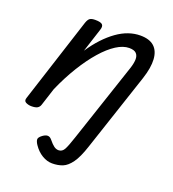

<svg xmlns="http://www.w3.org/2000/svg" viewBox="-140 -626 892 988"><g transform="rotate(20 306.5 -132.0)"><path d="M405 109Q384 173 361.5 204Q339 235 314 245Q289 255 257 255Q229 255 201.5 238.5Q174 222 154 192Q144 177 143 165.5Q142 154 161 140Q176 129 188 129Q200 129 210 141Q228 163 240 171.5Q252 180 265 180Q285 180 296 159.5Q307 139 324 87L468 -344Q477 -371 478 -392.5Q479 -414 467.5 -426.5Q456 -439 428 -439Q395 -439 357.5 -415Q320 -391 281 -346.5Q242 -302 204.5 -241Q167 -180 135 -107L104 -11Q100 2 89.5 8.5Q79 15 56 15Q40 15 26 8Q12 1 19 -18L169 -483Q176 -503 185.5 -509Q195 -515 214 -515Q245 -515 253.5 -505.5Q262 -496 255 -476L213 -346Q241 -388 271 -420Q301 -452 332.5 -474.5Q364 -497 396 -508Q428 -519 460 -519Q510 -519 536 -495.5Q562 -472 565 -427Q568 -382 547 -318Z"/></g></svg>

Font: Playwrite AU TAS
Style: Regular
Weight: 400
Designer: Veronika Burian, José Scaglione
Foundry: TypeTogether
Version: Version 1.002